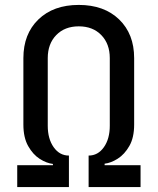

<svg xmlns="http://www.w3.org/2000/svg" viewBox="-20 -760 640 780"><path d="M50 0V-89H195V-94Q169 -97 141.5 -114.5Q114 -132 94.5 -166.5Q75 -201 75 -254V-524Q75 -622 136 -681Q197 -740 300 -740Q403 -740 464 -681Q525 -622 525 -524V-254Q525 -201 505.5 -167Q486 -133 458.5 -115.5Q431 -98 405 -95V-89H551V0H340V-128Q378 -128 402 -162Q426 -196 426 -249V-524Q426 -582 391.5 -617.5Q357 -653 300 -653Q243 -653 208.5 -617.5Q174 -582 174 -524V-249Q174 -196 198 -162Q222 -128 260 -128V0Z"/></svg>

Font: JetBrainsMono NFM Medium
Style: Regular
Weight: 500
Monospace: yes
Designer: Philipp Nurullin, Konstantin Bulenkov
Foundry: JetBrains
Version: Version 2.304; ttfautohint (v1.8.4.7-5d5b);Nerd Fonts 3.3.0